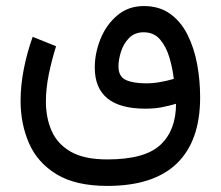

<svg xmlns="http://www.w3.org/2000/svg" viewBox="-20 -401 732 637"><path d="M336.4 215.8Q231 215.8 167.7 177.2Q104.5 138.7 76.4 74.5Q48.3 10.3 48.3 -66.4Q48.3 -118.2 59.1 -172.6Q69.8 -227.1 88.4 -278.8L166 -247.6Q151.9 -202.6 142.1 -155.3Q132.3 -107.9 132.3 -63.5Q132.3 -10.7 151.1 32.7Q169.9 76.2 214.4 102.1Q258.8 127.9 336.4 127.9Q460.9 127.9 512.5 79.3Q564 30.8 564 -56.6Q538.6 -49.3 515.4 -44.9Q492.2 -40.5 461.9 -40.5Q294.4 -40.5 294.4 -177.2Q294.4 -224.1 313.2 -271.2Q332 -318.4 368.7 -349.6Q405.3 -380.9 457.5 -380.9Q508.8 -380.9 544.4 -355.2Q580.1 -329.6 602.1 -285.9Q624 -242.2 634 -188.5Q644 -134.8 644 -78.1Q644 66.4 566.9 141.1Q489.7 215.8 336.4 215.8ZM465.3 -124.5Q488.3 -124.5 511.2 -128.7Q534.2 -132.8 556.6 -139.2Q552.7 -173.8 542.2 -209.7Q531.7 -245.6 511.2 -269.8Q490.7 -293.9 456.5 -293.9Q426.8 -293.9 408.2 -274.9Q389.6 -255.9 381.3 -229.2Q373 -202.6 373 -180.7Q373 -147.5 397 -136Q420.9 -124.5 465.3 -124.5Z"/></svg>

Font: Vazirmatn UI FD
Style: Regular
Weight: 400
Designer: Saber Rastikerdar
Foundry: Saber Rastikerdar
Version: Version 33.003